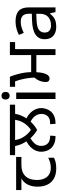

<svg xmlns="http://www.w3.org/2000/svg" viewBox="896 -1673 787 2619"><g transform="rotate(-90 1289.5 -363.5)"><path d="M301 10Q183 10 118 -57Q53 -124 53 -245Q53 -325 82 -380.5Q111 -436 165 -465H6V-537H458V-465H345Q251 -465 197.5 -411.5Q144 -358 144 -252Q144 -165 187 -114.5Q230 -64 310 -64Q347 -64 381 -73.5Q415 -83 447 -99V-21Q418 -5 383 2.5Q348 10 301 10Z M827 -250Q772 -281 726 -328.5Q680 -376 649 -433.5Q618 -491 607 -551H483V-622H1171V-551H1047Q1039 -504 1019.5 -460.5Q1000 -417 971.5 -378Q943 -339 906.5 -306.5Q870 -274 827 -250ZM965 -551H689Q697 -498 719.5 -455Q742 -412 775 -379Q808 -346 846 -322L808 -323Q847 -345 879.5 -378Q912 -411 934.5 -454.5Q957 -498 965 -551ZM529 -193Q529 -261 573 -317.5Q617 -374 696 -408L736 -353Q684 -329 646.5 -289.5Q609 -250 609 -195Q609 -141 641 -107Q673 -73 744 -73H749L744 0H738Q676 0 635.5 -19Q595 -38 571.5 -67.5Q548 -97 538.5 -130.5Q529 -164 529 -193ZM1125 -194Q1125 -165 1115 -131.5Q1105 -98 1082 -68Q1059 -38 1018.5 -19Q978 0 916 0H910L905 -73H916Q983 -73 1014 -106.5Q1045 -140 1045 -191Q1045 -241 1012.5 -283Q980 -325 911 -353L954 -412Q1046 -370 1085.5 -312.5Q1125 -255 1125 -194Z M1337 -536V0H1249V-536ZM1294 -737Q1314 -737 1329.5 -723.5Q1345 -710 1345 -681Q1345 -653 1329.5 -639Q1314 -625 1294 -625Q1272 -625 1257 -639Q1242 -653 1242 -681Q1242 -710 1257 -723.5Q1272 -737 1294 -737Z M1848 0V-261H1614Q1612 -206 1601.5 -165.5Q1591 -125 1572.5 -103Q1554 -81 1527 -81Q1507 -81 1493.5 -93Q1480 -105 1480 -139Q1480 -154 1485 -178.5Q1490 -203 1503.5 -232Q1517 -261 1541 -288Q1539 -331 1532.5 -376.5Q1526 -422 1515 -466.5Q1504 -511 1489 -551H1415V-622H1552Q1571 -576 1585 -526Q1599 -476 1607 -427Q1615 -378 1615 -332H1848V-622H2025V-551H1929V0Z M2306 -545Q2404 -545 2451 -502Q2498 -459 2498 -365V0H2434L2417 -76H2413Q2390 -47 2365.5 -27.5Q2341 -8 2309.5 1Q2278 10 2233 10Q2185 10 2146.5 -7Q2108 -24 2086 -59.5Q2064 -95 2064 -149Q2064 -229 2127 -272.5Q2190 -316 2321 -320L2412 -323V-355Q2412 -422 2383 -448Q2354 -474 2301 -474Q2259 -474 2221 -461.5Q2183 -449 2150 -433L2123 -499Q2158 -518 2206 -531.5Q2254 -545 2306 -545ZM2332 -259Q2232 -255 2193.5 -227Q2155 -199 2155 -148Q2155 -103 2182.5 -82Q2210 -61 2253 -61Q2321 -61 2366 -98.5Q2411 -136 2411 -214V-262Z"/></g></svg>

Font: gurmukhi115
Style: Regular
Weight: 400
Designer: Jelle Bosma - Monotype Design Team
Foundry: Monotype Imaging Inc.
Version: Version 2.003